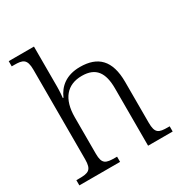

<svg xmlns="http://www.w3.org/2000/svg" viewBox="-176 -891 969 1021"><g transform="rotate(-30 308.5 -380.0)"><path d="M17 0H267V-32H256C199 -32 177 -38 177 -102V-326C177 -438 228 -498 319 -498C405 -498 439 -448 439 -352V0H590V-32H580C523 -32 503 -39 503 -105V-355C503 -488 443 -544 334 -544C249 -544 201 -502 177 -446H173C174 -451 177 -486 177 -514V-760H22V-728H37C89 -728 113 -721 113 -655V-105C113 -39 91 -32 33 -32H17Z"/></g></svg>

Font: Noto Serif Ethiopic Light
Style: Regular
Weight: 300
Designer: Monotype Design Team
Foundry: Monotype Imaging Inc.
Version: Version 2.102